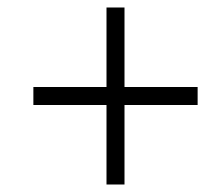

<svg xmlns="http://www.w3.org/2000/svg" viewBox="-20 -609 577 512"><path d="M312 -377H507V-329H312V-117H264V-329H69V-377H264V-589H312Z"/></svg>

Font: Noto Sans Display Light
Style: Italic
Weight: 300
Italic angle: -12°
Designer: Monotype Design Team
Foundry: Monotype Imaging Inc.
Version: Version 2.003